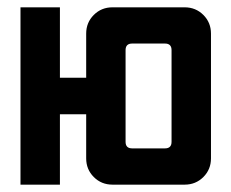

<svg xmlns="http://www.w3.org/2000/svg" viewBox="-20 -502 629 522"><path d="M428.6 -383.6H339.3Q321.4 -383.6 321.4 -365.7V-116.4Q321.4 -98.6 339.3 -98.6H428.6Q446.4 -98.6 446.4 -116.4V-365.7Q446.4 -383.6 428.6 -383.6ZM35.7 -482.1H142.9V-290.7H214.3V-410.7Q214.3 -440.7 235 -461.4Q255.7 -482.1 285.7 -482.1H482.1Q512.1 -482.1 532.9 -461.4Q553.6 -440.7 553.6 -410.7V-71.4Q553.6 -41.4 532.9 -20.7Q512.1 0 482.1 0H285.7Q255.7 0 235 -20.7Q214.3 -41.4 214.3 -71.4V-191.4H142.9V0H35.7Z"/></svg>

Font: Aire Exterior
Style: Regular
Weight: 400
Width: 4
Designer: Jayvee Enaguas (HarvettFox96)
Version: 20190503.02